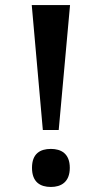

<svg xmlns="http://www.w3.org/2000/svg" viewBox="-20 -734 403 762"><path d="M150 -218H213L258 -714H106ZM182 8C222 8 257 -11 257 -68C257 -125 222 -143 182 -143C140 -143 107 -125 107 -68C107 -11 140 8 182 8Z"/></svg>

Font: Noto Serif Yezidi SemiBold
Style: Regular
Weight: 600
Designer: Dalton Maag Ltd
Foundry: Dalton Maag Ltd
Version: Version 1.001